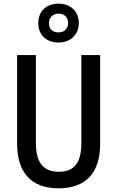

<svg xmlns="http://www.w3.org/2000/svg" viewBox="-20 -1013 637 1043"><path d="M298 -782C364 -782 408 -825 408 -889C408 -952 362 -993 298 -993C231 -993 188 -952 188 -887C188 -824 231 -782 298 -782ZM299 -837C264 -837 246 -857 246 -888C246 -918 268 -939 299 -939C330 -939 350 -918 350 -888C350 -857 329 -837 299 -837ZM524 -231V-714H422V-237C422 -128 383 -80 300 -80C218 -80 175 -126 175 -236V-714H73V-231C73 -74 152 10 298 10C448 10 524 -76 524 -231Z"/></svg>

Font: Noto Sans Kannada Condensed Medium
Style: Regular
Weight: 500
Width: 3
Designer: Jelle Bosma - Monotype Design Team
Foundry: Monotype Imaging Inc.
Version: Version 2.005